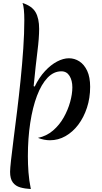

<svg xmlns="http://www.w3.org/2000/svg" viewBox="-20 -946 688 1295"><path d="M214 -362Q244 -424 283.5 -466.5Q323 -509 365 -531Q407 -553 445 -553Q483 -553 515.5 -532Q548 -511 568 -468.5Q588 -426 588 -360Q588 -285 566.5 -219.5Q545 -154 508 -105Q471 -56 422 -28Q373 0 317 0Q277 0 236 -16Q294 -28 337.5 -65.5Q381 -103 409.5 -153.5Q438 -204 453 -258Q468 -312 468 -357Q468 -403 449 -434Q430 -465 394 -465Q342 -465 300.5 -421.5Q259 -378 229.5 -300Q200 -222 184 -117.5Q168 -13 168 108Q168 160 172 215.5Q176 271 188 329Q149 327 117 318Q85 309 66.5 284.5Q48 260 48 213Q48 192 54.5 133Q61 74 72 -11.5Q83 -97 95.5 -198.5Q108 -300 119 -408Q130 -516 137 -619Q144 -722 144 -809Q144 -850 141 -880.5Q138 -911 132 -926Q196 -905 220 -863.5Q244 -822 244 -751Q244 -690 232.5 -599.5Q221 -509 207 -365Z"/></svg>

Font: Merienda Medium
Style: Regular
Weight: 500
Designer: Eduardo Rodriguez Tunni
Foundry: Eduardo Rodriguez Tunni
Version: Version 2.001; ttfautohint (v1.8.4.7-5d5b)